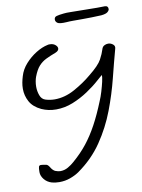

<svg xmlns="http://www.w3.org/2000/svg" viewBox="-81 -510 601 812"><g transform="rotate(-10 220.0 -104.0)"><path d="M108 246Q91 246 76 242Q56 236 44 221Q32 206 32 190Q32 173 34 167Q36 161 43 161Q49 161 64 164Q72 164 80 177.5Q88 191 98 196Q111 201 120 201Q138 201 153.5 192Q169 183 180 173Q216 142 242 109Q268 76 290.5 34.5Q313 -7 335 -62Q342 -78 348.5 -99.5Q355 -121 359.5 -140.5Q364 -160 363 -169Q358 -165 352.5 -160Q347 -155 341 -150Q318 -129 286.5 -108Q255 -87 220 -73Q185 -59 148 -59Q115 -59 86 -72Q52 -88 38 -114Q24 -140 24 -169Q24 -183 26.5 -196Q29 -209 33 -222Q41 -250 62 -273.5Q83 -297 109 -313Q135 -329 159 -334Q161 -335 164 -335Q167 -335 169 -335Q183 -335 192 -327.5Q201 -320 201 -312Q201 -302 187 -296Q163 -287 144.5 -278Q126 -269 112.5 -254Q99 -239 88 -210Q85 -202 83 -191Q81 -180 81 -168Q81 -149 87.5 -131Q94 -113 110 -108Q130 -102 149 -102Q193 -102 235.5 -125.5Q278 -149 310 -176Q354 -211 366.5 -234.5Q379 -258 384 -275Q387 -286 395 -290.5Q403 -295 412 -295Q423 -295 432.5 -287.5Q442 -280 438 -268Q423 -213 406.5 -147Q390 -81 364.5 -14Q339 53 298 113.5Q257 174 193 219Q177 230 155 238Q133 246 108 246ZM256 -415Q225 -413 216.5 -419Q208 -425 208 -434Q208 -445 218.5 -448Q229 -451 249 -453Q254 -454 262 -454Q270 -454 280 -454Q311 -454 354 -453Q397 -452 426 -453Q440 -453 440 -439Q440 -433 432.5 -426.5Q425 -420 405 -418Q386 -417 364 -416.5Q342 -416 322 -416Q301 -416 283.5 -416Q266 -416 256 -415Z"/></g></svg>

Font: Grape Nuts
Style: Regular
Weight: 400
Designer: Robert E. Leuschke
Foundry: Robert E. Leuschke
Version: Version 1.010; ttfautohint (v1.8.3)